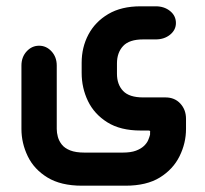

<svg xmlns="http://www.w3.org/2000/svg" viewBox="-20 -414 650 609"><path d="M378 175H240Q173 175 130.5 149Q88 123 68 81.5Q48 40 48 -5V-206Q48 -233 64.5 -251Q81 -269 104 -269Q127 -269 143.5 -251Q160 -233 160 -206V-5Q160 7 163.5 20Q167 33 176 44.5Q185 56 202.5 63Q220 70 248 70H369Q395 70 411 64Q427 58 436.5 49Q446 40 450 30.5Q454 21 456 13V6Q458 0 451 0H426Q362 0 320.5 -26Q279 -52 259 -93.5Q239 -135 239 -183V-215Q239 -264 260.5 -304.5Q282 -345 323.5 -369.5Q365 -394 426 -394H474Q501 -394 519.5 -379Q538 -364 538 -341Q538 -319 519.5 -304Q501 -289 474 -289H434Q390 -289 370.5 -268Q351 -247 351 -213V-180Q351 -146 370.5 -125.5Q390 -105 434 -105H505Q534 -105 552 -85.5Q570 -66 570 -37V-5Q570 40 549.5 81.5Q529 123 487 149Q445 175 378 175Z"/></svg>

Font: Beiruti
Style: Bold
Weight: 700
Designer: Arlette Boutros
Foundry: Boutros
Version: Version 1.41